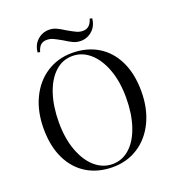

<svg xmlns="http://www.w3.org/2000/svg" viewBox="-160 -1027 1061 1165"><g transform="rotate(-20 370.5 -444.0)"><path d="M688 -360Q688 -250 647.5 -165Q607 -80 534.5 -33Q462 14 370 14Q275 14 203.5 -29Q132 -72 92.5 -153.5Q53 -235 53 -348Q53 -458 93.5 -543Q134 -628 206.5 -675Q279 -722 371 -722Q466 -722 537.5 -679Q609 -636 648.5 -554.5Q688 -473 688 -360ZM153 -352Q153 -248 182.5 -169Q212 -90 262 -47Q312 -4 374 -4Q438 -4 486.5 -48.5Q535 -93 561.5 -173Q588 -253 588 -356Q588 -460 558.5 -539Q529 -618 479 -661Q429 -704 367 -704Q303 -704 254.5 -659.5Q206 -615 179.5 -535Q153 -455 153 -352ZM388 -862Q423 -842 441.5 -833.5Q460 -825 482 -825Q528 -825 544 -881L559 -878Q555 -830 523 -801Q491 -772 448 -772Q423 -772 401 -782Q379 -792 348 -812Q313 -832 294.5 -840.5Q276 -849 254 -849Q231 -849 216 -836.5Q201 -824 192 -793L177 -796Q181 -844 213 -873Q245 -902 288 -902Q313 -902 335 -892Q357 -882 388 -862Z"/></g></svg>

Font: Playfair Display SC
Style: Regular
Weight: 400
Designer: Claus Eggers Sørensen
Foundry: Claus Eggers Sørensen
Version: Version 1.200; ttfautohint (v1.6)